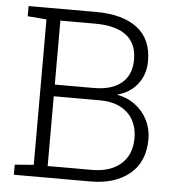

<svg xmlns="http://www.w3.org/2000/svg" viewBox="-51 -759 729 806"><g transform="rotate(5 313.0 -355.5)"><path d="M37.1 0V-42.5L116.7 -48.8V-661.6L37.1 -668V-710.9H116.7H321.8Q432.6 -710.9 494.6 -664.3Q556.6 -617.7 556.6 -523.9Q556.6 -468.3 525.1 -427.5Q493.7 -386.7 438.5 -372.6Q482.4 -365.2 515.9 -340.3Q549.3 -315.4 568.1 -278.6Q586.9 -241.7 586.9 -198.2Q586.9 -102.5 525.1 -51.3Q463.4 0 360.4 0ZM175.3 -48.8H360.4Q439 -48.8 483.6 -87.9Q528.3 -127 528.3 -197.3Q528.3 -239.7 510.3 -272.7Q492.2 -305.7 456.5 -324.2Q420.9 -342.8 369.6 -342.8H175.3ZM175.3 -392.1H338.9Q415 -392.1 456.3 -426.3Q497.6 -460.4 497.6 -525.9Q497.6 -593.8 452.9 -627.7Q408.2 -661.6 321.8 -661.6H175.3Z"/></g></svg>

Font: Roboto Slab LO Light
Style: Regular
Weight: 300
Designer: Google
Version: Version 2.000